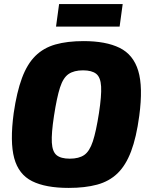

<svg xmlns="http://www.w3.org/2000/svg" viewBox="-20 -905 732 939"><path d="M389 -704Q498 -704 565 -671Q632 -638 656 -559Q680 -480 661 -338Q647 -233 621 -164.5Q595 -96 554.5 -57Q514 -18 455 -2Q396 14 316 14Q203 14 137 -19Q71 -52 49.5 -131.5Q28 -211 47 -352Q62 -455 87.5 -523.5Q113 -592 153 -631.5Q193 -671 251 -687.5Q309 -704 389 -704ZM386 -561Q342 -561 315.5 -543Q289 -525 273.5 -477Q258 -429 244 -338Q231 -253 233.5 -208Q236 -163 257 -146Q278 -129 321 -129Q366 -129 392 -147Q418 -165 434 -213.5Q450 -262 464 -352Q477 -437 474.5 -482Q472 -527 450.5 -544Q429 -561 386 -561ZM580 -885 565 -775H254L269 -885Z"/></svg>

Font: Exo 2 ExtraBold
Style: Italic
Weight: 800
Italic angle: -8°
Designer: Natanael Gama
Foundry: Natanael Gama
Version: Version 2.010